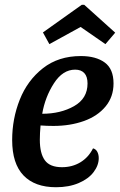

<svg xmlns="http://www.w3.org/2000/svg" viewBox="-20 -765 503 805"><path d="M31 -178Q31 -267 63 -347.5Q95 -428 160 -479Q225 -530 319 -530Q382 -530 419 -503Q456 -476 456 -415Q456 -359 422.5 -318.5Q389 -278 331.5 -257.5Q274 -237 204 -237Q176 -237 150 -239Q147 -206 147 -179Q147 -122 168 -93Q189 -64 240 -64Q283 -64 317 -84.5Q351 -105 370 -143Q382 -140 388 -128.5Q394 -117 394 -102Q394 -72 372.5 -43.5Q351 -15 310 2.5Q269 20 215 20Q126 20 78.5 -29.5Q31 -79 31 -178ZM347 -415Q347 -444 333.5 -458.5Q320 -473 295 -473Q243 -473 206 -415.5Q169 -358 157 -288Q234 -288 290.5 -320Q347 -352 347 -415ZM160 -629 323 -745H333L463 -628L422 -580L318 -652L187 -580Z"/></svg>

Font: Sansita SW
Style: Italic
Weight: 400
Italic angle: -11°
Designer: Pablo Cosgaya
Foundry: Omnibus-Type
Version: Version 1.000